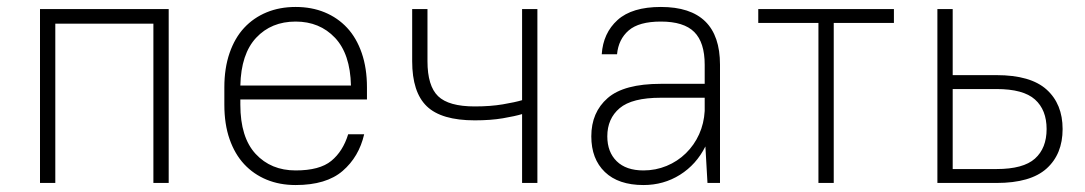

<svg xmlns="http://www.w3.org/2000/svg" viewBox="-20 -526 3120 552"><path d="M421 -458H139V0H95V-500H465V0H421Z M830 6Q784 6 746.5 -9.5Q709 -25 682 -54Q655 -83 640 -126Q625 -169 625 -225V-275Q625 -330 640 -373.5Q655 -417 682 -446Q709 -475 746.5 -490.5Q784 -506 830 -506Q876 -506 913.5 -490.5Q951 -475 978 -446Q1005 -417 1020 -373.5Q1035 -330 1035 -275V-240H671V-225Q671 -131 715 -83.5Q759 -36 830 -36Q899 -36 932.5 -63.5Q966 -91 981 -140H1027Q1012 -75 965 -34.5Q918 6 830 6ZM830 -464Q760 -464 716.5 -417.5Q673 -371 671 -280H989Q987 -371 943 -417.5Q899 -464 830 -464Z M1481 -198Q1461 -192 1426 -186Q1391 -180 1345 -180Q1249 -180 1207 -220.5Q1165 -261 1165 -350V-500H1209V-350Q1209 -279 1239.5 -249.5Q1270 -220 1345 -220Q1390 -220 1425.5 -226Q1461 -232 1481 -238V-500H1525V0H1481Z M1830 6Q1758 6 1719 -31.5Q1680 -69 1680 -134Q1680 -203 1727 -244Q1774 -285 1880 -285H2006V-340Q2006 -404 1976 -434Q1946 -464 1880 -464Q1817 -464 1787.5 -438.5Q1758 -413 1754 -370H1710Q1714 -431 1755.5 -468.5Q1797 -506 1880 -506Q2050 -506 2050 -340V0H2014L2008 -105Q1982 -53 1935 -23.5Q1888 6 1830 6ZM1830 -36Q1865 -36 1896.5 -49Q1928 -62 1952 -85.5Q1976 -109 1990 -140Q2004 -171 2006 -207V-245H1880Q1797 -245 1761.5 -215Q1726 -185 1726 -134Q1726 -89 1753 -62.5Q1780 -36 1830 -36Z M2160 -500H2550V-460H2377V0H2333V-460H2160Z M2675 -500H2719V-310H2845Q2943 -310 2989 -268.5Q3035 -227 3035 -155Q3035 -83 2989 -41.5Q2943 0 2845 0H2675ZM2719 -270V-40H2845Q2922 -40 2955.5 -70Q2989 -100 2989 -155Q2989 -210 2955.5 -240Q2922 -270 2845 -270Z"/></svg>

Font: PT Root UI Web Light
Style: Regular
Weight: 300
Designer: Vitaly Kuzmin
Foundry: ParaType Ltd.
Version: Version 1.000W